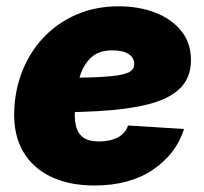

<svg xmlns="http://www.w3.org/2000/svg" viewBox="-20 -568 639 600"><path d="M274.9 11.7Q196.3 11.7 138.9 -15.9Q81.5 -43.5 51.8 -95.2Q22 -147 24.4 -220.2Q26.4 -286.6 49.8 -345.9Q73.2 -405.3 116 -450.7Q158.7 -496.1 218.3 -522.2Q277.8 -548.3 351.1 -548.3Q413.1 -548.3 464.4 -528.8Q515.6 -509.3 546.1 -471.9Q576.7 -434.6 576.7 -380.4Q576.7 -324.2 541.7 -291Q506.8 -257.8 441.7 -241.7Q376.5 -225.6 285.4 -220.7Q194.3 -215.8 81.5 -215.8L99.6 -324.2Q196.8 -324.2 256.1 -325.9Q315.4 -327.6 346.4 -332.3Q377.4 -336.9 388.4 -345.5Q399.4 -354 399.4 -367.2Q399.4 -388.2 381.6 -399.4Q363.8 -410.6 330.6 -410.6Q289.6 -410.6 266.1 -389.4Q242.7 -368.2 231.9 -336.4Q221.2 -304.7 217.8 -271.7Q214.4 -238.8 213.9 -215.3Q212.9 -189.5 218.8 -169.2Q224.6 -148.9 241.5 -137.5Q258.3 -126 290.5 -126Q324.7 -126 348.6 -138.9Q372.6 -151.9 379.9 -175.8L555.2 -165Q530.3 -86.4 457.5 -37.4Q384.8 11.7 274.9 11.7Z"/></svg>

Font: Inter 17pt Black
Style: Italic
Weight: 900
Italic angle: -9.3988°
Version: Version 4.001;git-66647c0bb